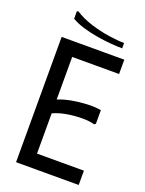

<svg xmlns="http://www.w3.org/2000/svg" viewBox="-159 -932 761 1008"><g transform="rotate(20 222.0 -428.0)"><path d="M412 -700V-620H150V-382Q183 -396 224.5 -403.5Q266 -411 309 -413Q352 -415 387 -409V-333L379 -327Q352 -335 311.5 -335Q271 -335 228 -328Q185 -321 150 -305V-80H412V0H62V-700ZM99 -856Q139 -830 191.5 -813.5Q244 -797 295 -789.5Q346 -782 381 -782V-752Q356 -752 318.5 -755Q281 -758 239 -765Q197 -772 158.5 -783.5Q120 -795 91 -812V-854Z"/></g></svg>

Font: Phudu Light
Style: Regular
Weight: 400
Version: Version 1.005;gftools[0.9.23]